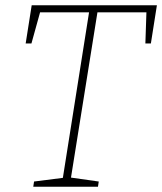

<svg xmlns="http://www.w3.org/2000/svg" viewBox="-20 -713 619 733"><path d="M78 -547 101 -693H579L556 -547H535L539 -666H352L251 -35L357 -20L354 0H107L110 -20L220 -34L320 -666H133L100 -547Z"/></svg>

Font: Bitter Pro ExtraLight
Style: Italic
Weight: 275
Italic angle: -9°
Designer: Sol Matas, and Bitter project Authors
Foundry: Sol Matas
Version: Version 1.010